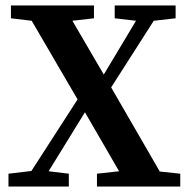

<svg xmlns="http://www.w3.org/2000/svg" viewBox="-20 -683 691 703"><path d="M565 -55 640 -47V0H335V-47L416 -56L291 -272L158 -56L232 -47V0H11V-47L95 -57L264 -319L96 -607L20 -616V-663H324V-616L245 -607L360 -410L478 -607L400 -616V-663H623V-616L543 -607L387 -363Z"/></svg>

Font: TypoPRO Source Serif Pro
Style: Regular
Weight: 600
Designer: Frank Grießhammer
Foundry: Adobe Systems Incorporated
Version: Version 1.017;PS 1.0;hotconv 1.0.79;makeotf.lib2.5.61930